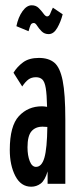

<svg xmlns="http://www.w3.org/2000/svg" viewBox="-20 -695 290 726"><path d="M98 11Q59 11 38 -29.5Q17 -70 17 -128Q17 -219 51.5 -256Q86 -293 138 -293Q147 -293 158 -291Q157 -338 153 -362Q149 -386 140 -394.5Q131 -403 116 -403Q99 -403 87.5 -394.5Q76 -386 64 -368L31 -420Q45 -443 67.5 -459.5Q90 -476 127 -476Q164 -476 185.5 -458Q207 -440 217 -390Q227 -340 227 -243V0H160V-47Q150 -13 134 -1Q118 11 98 11ZM84 -138Q84 -107 92.5 -85.5Q101 -64 116 -64Q138 -64 148 -99Q158 -134 159 -215Q151 -216 141 -216Q114 -216 99 -198.5Q84 -181 84 -138ZM180 -666 217 -641Q210 -613 196.5 -589.5Q183 -566 164 -566Q148 -566 137.5 -576.5Q127 -587 120.5 -597.5Q114 -608 108 -608Q99 -608 95.5 -600Q92 -592 88 -577L42 -596Q49 -630 65 -652.5Q81 -675 100 -675Q116 -675 126.5 -664.5Q137 -654 144.5 -643.5Q152 -633 158 -633Q166 -633 170 -643.5Q174 -654 180 -666Z"/></svg>

Font: Inconsolata UltraCondensed Bold
Style: Regular
Weight: 700
Width: 1
Monospace: yes
Designer: Raph Levien, Cyreal, Brenton Simpson
Foundry: Raph Levien, Cyreal, Google
Version: Version 3.001; ttfautohint (v1.8.2.53-6de2)